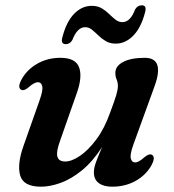

<svg xmlns="http://www.w3.org/2000/svg" viewBox="-20 -692 656 724"><path d="M552.5 -108.5Q567.5 -100.5 552 -70.5Q532 -33 492.5 -10.5Q453 12 402.5 12Q370.5 12 352.2 -1.8Q334 -15.5 334 -42Q334 -59.5 342.8 -82.8Q351.5 -106 365 -137.5Q329 -82 288.5 -49.2Q248 -16.5 208.2 -2.2Q168.5 12 135 12Q68.5 12 56.2 -30Q44 -72 68.5 -141.5L129.5 -314.5Q143 -352.5 139.2 -367.2Q135.5 -382 123 -382Q109.5 -382 88 -363Q71 -348 60 -353.5Q45 -361.5 60.5 -391Q80.5 -428.5 119.5 -451.2Q158.5 -474 208 -474Q264.5 -474 278 -438.8Q291.5 -403.5 270 -342L208 -165.5Q191.5 -121 196.2 -102Q201 -83 226 -83Q250 -83 281.5 -104.2Q313 -125.5 343.5 -166.5Q374 -207.5 395.5 -268Q411.5 -310.5 418 -332.2Q424.5 -354 424.5 -367Q424.5 -381.5 419.8 -392.2Q415 -403 415 -417.5Q415 -443 444.5 -458.5Q474 -474 526 -474Q602 -474 562.5 -366L483 -147Q469.5 -109.5 473.2 -94.5Q477 -79.5 489.5 -79.5Q503 -79.5 524.5 -99Q541.5 -113.5 552.5 -108.5ZM416.5 -527.5Q394.5 -527.5 379 -536.8Q363.5 -546 351 -558.2Q338.5 -570.5 326.8 -580Q315 -589.5 301 -589.5Q271.5 -589.5 253 -541.5Q244 -525.5 228 -525.5Q207.5 -525.5 215.5 -552.5Q230.5 -610.5 259.8 -640.2Q289 -670 326 -670Q348 -670 363.5 -660.8Q379 -651.5 391.5 -639.2Q404 -627 415.8 -617.8Q427.5 -608.5 441.5 -608.5Q471.5 -608.5 489.5 -656.5Q498.5 -672 515 -672Q534.5 -672 527 -645.5Q512 -587.5 482.5 -557.5Q453 -527.5 416.5 -527.5Z"/></svg>

Font: Fraunces 9pt SemiBold
Style: Italic
Weight: 600
Italic angle: -16°
Version: Version 1.000;[b76b70a41]